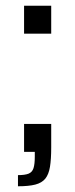

<svg xmlns="http://www.w3.org/2000/svg" viewBox="-20 -530 263 670"><path d="M42.7 120V81.1Q67.3 81.1 80 75.9Q92.7 70.6 97 56.6Q101.4 42.6 101.4 17V0H64V-97.6H158.7V-15.5Q158.7 25.6 154.4 52.1Q150.1 78.5 138.1 93.4Q126 108.2 103.2 114.1Q80.3 120 42.7 120ZM64 -412.4V-510H158.7V-412.4Z"/></svg>

Font: Saira Thin
Style: Regular
Weight: 100
Designer: Hector Gatti with collaboration of the Omnibus-Type team
Foundry: Omnibus-Type
Version: Version 1.101